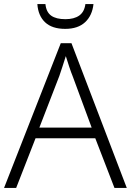

<svg xmlns="http://www.w3.org/2000/svg" viewBox="-20 -931 648 951"><path d="M547 0 452 -246H156L60 0H0L281 -717H334L608 0ZM339 -556Q333 -570 323 -600Q313 -630 306 -653Q298 -626 289 -600Q280 -574 274 -555L175 -299H434ZM443 -911Q437 -854 401.5 -821Q366 -788 303 -788Q238 -788 203.5 -820.5Q169 -853 165 -911H205Q209 -871 233.5 -853.5Q258 -836 304 -836Q347 -836 372.5 -854Q398 -872 403 -911Z"/></svg>

Font: Noto Sans Canadian Aboriginal Light
Style: Regular
Weight: 300
Designer: Monotype Design Team, Typotheque's Kevin King
Foundry: Monotype Imaging Inc.
Version: Version 2.004; ttfautohint (v1.8.4.7-5d5b)